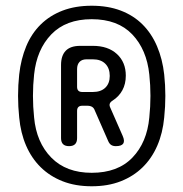

<svg xmlns="http://www.w3.org/2000/svg" viewBox="-20 -760 640 670"><path d="M300 -110Q243 -110 198.5 -127.5Q154 -145 122 -176.5Q90 -208 71 -252Q52 -296 47 -350Q43 -388 43 -425.5Q43 -463 47 -500Q53 -554 71.5 -598.5Q90 -643 122 -674.5Q154 -706 198.5 -723Q243 -740 300 -740Q357 -740 401.5 -723Q446 -706 477.5 -674.5Q509 -643 528 -598.5Q547 -554 553 -500Q557 -463 557 -425.5Q557 -388 553 -350Q548 -296 529 -252Q510 -208 478 -176.5Q446 -145 401.5 -127.5Q357 -110 300 -110ZM99 -500Q95 -463 95 -425.5Q95 -388 99 -350Q107 -263 159 -210Q211 -157 300 -157Q391 -157 442 -210Q493 -263 501 -350Q505 -388 505 -425.5Q505 -463 501 -500Q492 -587 441.5 -640Q391 -693 300 -693Q210 -693 159 -640Q108 -587 99 -500ZM249 -278Q249 -264 242 -257Q235 -250 221 -250Q207 -250 200 -257Q193 -264 193 -278V-533Q193 -566 209.5 -583Q226 -600 260 -600H304Q357 -600 388 -571.5Q419 -543 419 -496Q419 -467 407 -445Q395 -423 373 -409Q365 -404 363 -398Q361 -392 365 -384L408 -286Q416 -268 410 -259Q404 -250 384 -250Q374 -250 367.5 -254.5Q361 -259 357 -269L311 -374Q308 -383 301.5 -387Q295 -391 285 -391H267Q258 -391 253.5 -386.5Q249 -382 249 -373ZM249 -519V-457Q249 -448 253.5 -443.5Q258 -439 267 -439H304Q332 -439 347.5 -454Q363 -469 363 -495Q363 -522 347.5 -537.5Q332 -553 304 -553H282Q266 -553 257.5 -544Q249 -535 249 -519Z"/></svg>

Font: Maple Mono Light
Style: Regular
Weight: 300
Monospace: yes
Designer: subframe7536
Version: Version 7.000